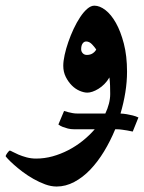

<svg xmlns="http://www.w3.org/2000/svg" viewBox="-69 -371 518 691"><path d="M408.7 102.5Q399.9 100.6 389.2 98.6Q380.4 97.2 370.1 95.7Q359.9 94.2 350.1 94.2H345.7Q328.1 136.7 305.4 174.1Q282.7 211.4 255.9 239.5Q229 267.6 198.2 283.9Q167.5 300.3 134.8 300.3Q114.7 300.3 93.5 292.5Q72.3 284.7 51.5 272.9Q30.8 261.2 12.7 247.6Q-5.4 233.9 -19 221.7Q-32.7 209.5 -40.8 200.7Q-48.8 191.9 -48.8 190.9Q-48.8 189.5 -46.9 186.3Q-44.9 183.1 -42.5 179.4Q-40 175.8 -37.4 173.3Q-34.7 170.9 -33.7 170.9Q-31.7 170.9 -23.7 175.3Q-15.6 179.7 -2.7 185.3Q10.3 190.9 26.6 195.3Q43 199.7 61 199.7Q90.8 199.7 120.1 191.7Q149.4 183.6 176.8 169.4Q204.1 155.3 228.3 136Q252.4 116.7 272 94.2H197.3Q185.5 94.2 175.3 91.6Q165 88.9 157.2 85.9Q148.4 82.5 141.1 77.1L161.6 28.3Q168.9 30.8 176.8 32.7Q184.1 34.7 192.4 36.1Q200.7 37.6 210 37.6H310.1Q318.4 20 323 2.2Q327.6 -15.6 327.6 -32.7Q327.6 -48.8 327.1 -63.5Q326.7 -78.1 324.7 -92.3Q316.9 -78.6 306.6 -68.4Q296.4 -58.1 285.2 -51.3Q273.9 -44.4 263.7 -41Q253.4 -37.6 245.6 -37.6Q232.9 -37.6 217.5 -44.2Q202.1 -50.8 189.5 -63.5Q176.8 -76.2 167.7 -94.2Q158.7 -112.3 158.7 -134.3Q158.7 -150.9 163.6 -173.3Q168.5 -195.8 176.8 -219.7Q185.1 -243.7 196 -267.1Q207 -290.5 219.5 -309.3Q231.9 -328.1 245.1 -339.4Q258.3 -350.6 270.5 -350.6Q290 -350.6 310.5 -334.7Q331.1 -318.8 348.1 -288.6Q365.2 -258.3 376.7 -214.1Q388.2 -169.9 388.2 -112.8Q388.2 -76.7 382.1 -38.6Q376 -0.5 364.7 37.6Q375.5 38.1 387.2 40Q398.9 42 408.2 44.4Q418.9 46.9 429.2 51.8ZM277.3 -192.9Q271.5 -201.7 262 -211.7Q252.4 -221.7 241.2 -221.7Q233.4 -221.7 228.3 -214.4Q223.1 -207 223.1 -193.8Q223.1 -185.5 228.8 -179.4Q234.4 -173.3 243.7 -173.3Q256.3 -173.3 265.1 -179.4Q273.9 -185.5 277.3 -192.9Z"/></svg>

Font: Accordance
Style: Bold-Italic
Weight: 700
Italic angle: -11°
Version: Version 1.2 (build January 31, 2020) Miklal Software Solutio